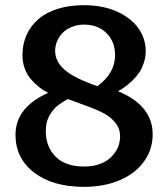

<svg xmlns="http://www.w3.org/2000/svg" viewBox="-20 -707 652 743"><path d="M157.2 -200.2Q157.2 -138.2 195.6 -100.3Q233.9 -62.5 305.2 -62.5Q334.5 -62.5 358.4 -69.8Q382.3 -77.1 398.2 -89.1Q414.1 -101.1 424.8 -116.5Q435.5 -131.8 440.2 -147.5Q444.8 -163.1 444.8 -178.2Q444.8 -193.8 440.2 -207.5Q435.5 -221.2 426.3 -232.2Q417 -243.2 407 -251.7Q397 -260.3 382.3 -268.1Q367.7 -275.9 356.2 -280.8Q344.7 -285.6 328.6 -292L243.2 -323.7Q232.4 -318.4 223.9 -313Q215.3 -307.6 204.8 -299.6Q194.3 -291.5 186.5 -282Q178.7 -272.5 171.6 -260.5Q164.6 -248.5 160.9 -233.2Q157.2 -217.8 157.2 -200.2ZM305.2 -611.8Q280.3 -611.8 258.8 -603.3Q237.3 -594.7 223.1 -580.6Q209 -566.4 201.2 -548.1Q193.4 -529.8 193.4 -509.8Q193.4 -468.3 231.2 -436Q269 -403.8 356.9 -373.5Q425.3 -423.3 425.3 -493.7Q425.3 -545.9 392.1 -578.9Q358.9 -611.8 305.2 -611.8ZM543.9 -509.3Q543.9 -485.8 536.6 -463.9Q529.3 -441.9 518.6 -426Q507.8 -410.2 492.7 -395.5Q477.5 -380.9 464.6 -371.6Q451.7 -362.3 437 -354Q570.8 -298.3 570.8 -187.5Q570.8 -127.4 536.4 -80.8Q502 -34.2 441.7 -9Q381.3 16.1 305.2 16.1Q184.1 16.1 112.1 -39.1Q40 -94.2 40 -185.5Q40 -291.5 166.5 -347.7Q147.9 -356.9 132.1 -369.4Q116.2 -381.8 100.6 -399.4Q85 -417 75.9 -441.4Q66.9 -465.8 66.9 -493.7Q66.9 -536.6 83 -572.3Q99.1 -607.9 129.2 -633.5Q159.2 -659.2 204.1 -673.1Q249 -687 305.2 -687Q345.2 -687 381.6 -679Q418 -670.9 447.3 -655.3Q476.6 -639.6 498.3 -618.2Q520 -596.7 532 -568.6Q543.9 -540.5 543.9 -509.3Z"/></svg>

Font: TAML ThiruValluvar
Style: Bold
Weight: 400
Version: Version 0.271; dev 7ad24fM